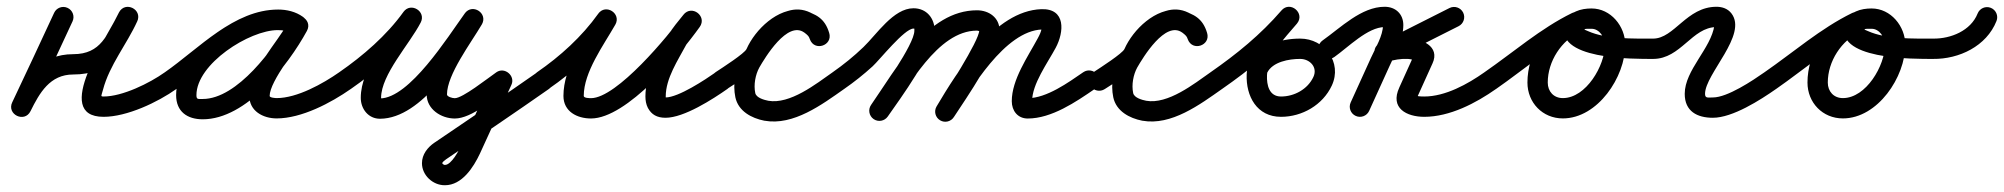

<svg xmlns="http://www.w3.org/2000/svg" viewBox="-20 -315 5918 567"><path d="M179.6 -291.7C164.5 -298.7 146.7 -292.1 139.8 -277C99.1 -188.7 57.6 -100.7 16.1 -12.8C7.6 5.1 16.7 20.5 30.1 27C43.6 33.5 61.3 31.1 70.1 13.3C96.8 -40.7 127.5 -95 196 -95C306.4 -95 337.8 -162.9 384.5 -250.3C393.6 -267.4 384.1 -282.9 370.4 -289.6C356.7 -296.4 338.7 -294.5 330.7 -276.9C301.3 -212.1 130 30 286 30C354.6 30 445.8 -12.9 501.4 -52.6C514.9 -62.2 518 -80.9 508.4 -94.4C498.8 -107.9 480.1 -111 466.6 -101.4C421.6 -69.3 341.6 -30 286 -30C275.9 -30 279.3 -31.6 284.2 -50.1C303.2 -122.8 354.4 -184.1 385.3 -252.1C393.3 -269.7 384.4 -284.9 371.3 -291.4C358.1 -297.9 340.7 -295.7 331.5 -278.6C296.3 -212.6 278.8 -155 196 -155C101.9 -155 53.9 -89.3 16.3 -13.3C7.5 4.4 16.8 19.9 30.4 26.5C44 33.1 61.9 30.7 70.3 12.8C111.9 -75.3 153.5 -163.4 194.2 -251.9C201.2 -267 194.6 -284.8 179.6 -291.7Z M459.4 -59.9C468.8 -46.3 487.5 -42.9 501.1 -52.4C589.2 -113.6 689.8 -226.8 801.6 -226.8C814.7 -226.8 828.7 -224.3 839.6 -216.6C855.1 -205.5 871.4 -213.3 879.8 -226.3C888.2 -239.3 888.5 -257.4 872 -267C848.3 -280.7 828.3 -286.1 800.3 -286.1C681.9 -286.1 500.1 -160.7 500.1 -34.2C500.1 14.6 533 37.3 578.7 37.3C707.7 37.3 830.4 -121.4 886.3 -223.6C895.9 -241.1 887.6 -257.1 874.4 -264.3C861.3 -271.5 843.3 -270 833.7 -252.4C798.3 -187.9 716.3 -104.4 716.3 -31.6C716.3 13.2 757.2 34.7 797 34.7C870.6 34.7 957.2 -11.1 1016.2 -52.4C1029.8 -61.9 1033.1 -80.6 1023.6 -94.2C1014.1 -107.8 995.4 -111.1 981.8 -101.6C933.5 -67.8 857.4 -25.3 797 -25.3C793.9 -25.3 776.3 -26.3 776.3 -31.6C776.3 -75.7 860.5 -176.5 886.3 -223.6C895.9 -241.1 887.6 -257.1 874.4 -264.3C861.2 -271.5 843.3 -269.9 833.7 -252.4C790 -172.7 680.9 -22.7 578.7 -22.7C564.5 -22.7 560.1 -20.8 560.1 -34.2C560.1 -126.1 716.2 -226.1 800.3 -226.1C818 -226.1 827.6 -223.4 842 -215C858.4 -205.5 874.3 -212.5 882.2 -224.8C890.1 -237 889.9 -254.3 874.4 -265.4C853.3 -280.5 827.3 -286.8 801.6 -286.8C671 -286.8 567.7 -171.7 466.9 -101.6C453.3 -92.2 449.9 -73.5 459.4 -59.9Z M1016.1 -52.3C1016.1 -52.3 1016.1 -52.3 1016.1 -52.3C1092 -104.9 1166.1 -169.5 1220.1 -244.7C1230.9 -259.8 1222.4 -275.8 1209.1 -284C1195.8 -292.2 1177.6 -292.5 1169.1 -276C1129.4 -199.1 1045.4 -116.3 1045.4 -26.1C1045.4 6.7 1067.9 35.9 1102.5 35.7C1227.4 34.8 1334.4 -147.8 1401.3 -240.4C1412.5 -255.9 1404.7 -272.3 1391.8 -280.7C1378.9 -289.2 1360.8 -289.6 1351.1 -273.2C1310.9 -204.6 1240 -115.6 1240 -36C1240 7.7 1283 35 1323 35C1373 35 1438.7 -23.6 1480.1 -52.4C1492.2 -60.8 1484.2 -76.8 1471.6 -87.3C1459 -97.8 1441.9 -102.9 1435.7 -89.5C1404.7 -21.8 1373.7 45.8 1342.7 113.5C1342.7 113.5 1342.8 113.4 1342.8 113.4C1342.8 113.3 1342.8 113.3 1342.8 113.3C1336 127.8 1313.3 172 1294.1 172C1294 172 1294 172 1293.9 172C1293.9 172 1293.7 172 1293.4 172C1293.2 172 1293 172 1293 172C1291.1 172 1286.1 168.8 1286.1 167C1286.1 163.5 1294.6 157.4 1296.9 155.8C1296.9 155.8 1296.9 155.8 1296.9 155.8C1296.8 155.8 1296.8 155.8 1296.8 155.8C1398.6 86.9 1500.5 18.1 1601.2 -52.4C1614.8 -61.9 1618.1 -80.6 1608.6 -94.2C1599.1 -107.8 1580.4 -111.1 1566.8 -101.6C1566.8 -101.6 1566.8 -101.6 1566.8 -101.6C1466.4 -31.2 1364.7 37.4 1263.2 106.2C1263.2 106.2 1263.2 106.2 1263.1 106.2C1263.1 106.2 1263.1 106.2 1263.1 106.2C1242.6 120.2 1226.1 141.1 1226.1 167C1226.1 202.4 1258.1 232 1293 232C1293 232 1292.8 232 1292.6 232C1292.3 232 1292.1 232 1292.1 232C1292.8 232 1293.4 232 1294.1 232C1344.4 232 1378.2 179.1 1397.2 138.7C1397.2 138.7 1397.2 138.7 1397.2 138.6C1397.2 138.6 1397.3 138.5 1397.3 138.5C1428.3 70.8 1459.3 3.2 1490.3 -64.5C1496.4 -77.9 1491.4 -91.4 1481.7 -99.4C1472.1 -107.5 1458 -110 1445.9 -101.6C1418.7 -82.7 1346.2 -25 1323 -25C1315.2 -25 1300 -29.7 1300 -36C1300 -94.7 1370.5 -187.7 1402.9 -242.8C1412.5 -259.3 1405.5 -275.2 1393.4 -283.1C1381.2 -291 1363.8 -291 1352.7 -275.6C1301.7 -205 1189.2 -24.9 1102.1 -24.3C1100.9 -24.3 1104.3 -23.7 1105.2 -23C1107.3 -21.3 1105.4 -23.7 1105.4 -26.1C1105.4 -94.8 1189.6 -184.8 1222.4 -248.5C1230.9 -264.9 1223.6 -280.3 1211.4 -287.7C1199.2 -295.2 1182.2 -294.8 1171.4 -279.7C1121.4 -210.1 1052.1 -150.3 981.9 -101.7C968.3 -92.2 964.9 -73.5 974.3 -59.9C983.8 -46.3 1002.5 -42.9 1016.1 -52.3Z M1558.3 -60C1567.7 -46.4 1586.3 -42.9 1600 -52.3C1673.9 -103.1 1743.3 -166.4 1795.4 -239.6C1806.5 -255.1 1798.5 -271.4 1785.5 -279.7C1772.5 -288 1754.3 -288.3 1744.9 -271.8C1704.3 -200.5 1643.9 -115.7 1643.9 -31.7C1643.9 14.5 1684.4 34.9 1725.2 34.9C1831.1 34.9 1989 -154.8 2046.5 -235.6C2057.7 -251.5 2051.8 -268.1 2040 -277C2028.3 -285.8 2010.6 -286.9 1998.5 -271.7C1983.2 -252.4 1966.2 -233.3 1954 -211.9C1954 -211.9 1953.8 -211.7 1953.7 -211.5C1953.6 -211.3 1953.5 -211.1 1953.5 -211.1C1923.7 -155.2 1886 -95.6 1886 -30.3C1886 -18.6 1887.9 -6.8 1893.3 3.7C1893.3 3.7 1893.4 3.9 1893.5 4.1C1893.6 4.3 1893.8 4.5 1893.8 4.5C1904.1 23.2 1920 32.8 1945.4 32.8C2000.1 32.8 2085.1 -22.2 2128.2 -52.4C2141.8 -61.9 2145.1 -80.6 2135.6 -94.2C2126.1 -107.8 2107.4 -111.1 2093.8 -101.6C2093.8 -101.6 2093.8 -101.6 2093.8 -101.6C2062.6 -79.7 1983.4 -27.2 1945.4 -27.2C1934.2 -27.2 1951.9 -14.4 1946.2 -24.5C1946.2 -24.5 1946.4 -24.3 1946.5 -24.1C1946.6 -23.9 1946.7 -23.7 1946.7 -23.7C1946 -25.1 1946 -28.5 1946 -30.3C1946 -83.7 1981.9 -136.8 2006.5 -182.9C2006.5 -182.9 2006.4 -182.7 2006.3 -182.5C2006.2 -182.3 2006 -182.1 2006 -182.1C2016.7 -200.7 2032.1 -217.5 2045.5 -234.3C2057.6 -249.5 2051.2 -266.5 2039.1 -275.7C2026.9 -284.8 2008.8 -286.2 1997.5 -270.4C1955 -210.5 1801.5 -25.1 1725.2 -25.1C1720.5 -25.1 1703.9 -25.3 1703.9 -31.7C1703.9 -102.3 1762.4 -181.3 1797.1 -242.2C1806.5 -258.7 1799.3 -274.5 1787.1 -282.3C1774.9 -290.1 1757.6 -289.9 1746.6 -274.4C1698.5 -206.9 1634.1 -148.5 1566 -101.7C1552.4 -92.3 1548.9 -73.7 1558.3 -60Z M2084.9 -60.6C2093.9 -46.7 2112.5 -42.8 2126.4 -51.9C2158.3 -72.7 2224 -111.1 2239.4 -145.8C2254 -178.7 2298.7 -230.2 2339 -226.1C2339.1 -226.1 2337.8 -226.4 2336.5 -226.6C2335.2 -226.9 2333.9 -227.1 2333.9 -227.1C2352.2 -222 2364.9 -222.1 2371.2 -200.6C2376.7 -182 2394.2 -177.5 2408.7 -182.3C2423.3 -187 2434.8 -201 2428.2 -219.2C2423.9 -231 2418.8 -240.6 2410.3 -250.1C2410.3 -250.1 2410 -250.4 2409.8 -250.6C2409.5 -250.9 2409.2 -251.2 2409.2 -251.2C2403.1 -257.3 2396.8 -263.2 2389.6 -268C2389.6 -268 2389.9 -267.8 2390.1 -267.6C2390.4 -267.4 2390.6 -267.3 2390.6 -267.3C2298.5 -334.3 2210 -214.3 2170 -145C2170 -145 2169.9 -144.8 2169.8 -144.7C2169.7 -144.5 2169.6 -144.3 2169.6 -144.3C2151.1 -110.2 2143.7 -66 2151.6 -27.8C2160.2 13.2 2199.3 34.1 2237.3 41.5C2237.3 41.5 2237.4 41.5 2237.5 41.5C2237.6 41.5 2237.7 41.5 2237.7 41.5C2323 56.8 2407.6 -6.3 2473.2 -52.5C2486.8 -62 2490.1 -80.7 2480.5 -94.2C2471 -107.8 2452.3 -111.1 2438.8 -101.5C2438.8 -101.5 2438.8 -101.5 2438.8 -101.5C2390.1 -67.4 2313.1 -6 2248.3 -17.5C2248.3 -17.5 2248.4 -17.5 2248.5 -17.5C2248.6 -17.5 2248.7 -17.5 2248.7 -17.5C2237.1 -19.7 2213.3 -26.1 2210.4 -40.2C2205.3 -64.4 2210.6 -94.1 2222.4 -115.7C2222.4 -115.7 2222.3 -115.5 2222.2 -115.3C2222.1 -115.2 2222 -115 2222 -115C2239.4 -145.1 2305.3 -255.2 2355.4 -218.7C2355.4 -218.7 2355.6 -218.6 2355.9 -218.4C2356.1 -218.2 2356.4 -218 2356.4 -218C2360.2 -215.5 2363.5 -212 2366.8 -208.8C2366.8 -208.8 2366.5 -209.1 2366.2 -209.4C2366 -209.6 2365.7 -209.9 2365.7 -209.9C2369 -206.2 2370.2 -203.2 2371.8 -198.8C2378.4 -180.6 2395.4 -175.9 2409.3 -180.5C2423.3 -185.1 2434.2 -198.8 2428.8 -217.4C2416.1 -260.8 2389.7 -273.8 2350.1 -284.9C2350 -284.9 2348.8 -285.1 2347.5 -285.4C2346.3 -285.6 2345.1 -285.8 2345 -285.9C2276.9 -292.7 2210.2 -228.1 2184.6 -170.2C2178.8 -157.2 2114.5 -115.8 2093.6 -102.1C2079.7 -93.1 2075.8 -74.5 2084.9 -60.6Z M2431.4 -59.9C2440.9 -46.3 2459.6 -42.9 2473.1 -52.4C2502.5 -72.8 2530.5 -95 2556.9 -119.1C2577.4 -137.8 2650.8 -230.6 2677.6 -230.6C2681.1 -230.6 2680.2 -231.4 2680.2 -224C2680.2 -183.4 2578.8 -43.1 2552.4 -5.2C2542.9 8.4 2546.3 27.1 2559.8 36.6C2573.4 46.1 2592.1 42.7 2601.6 29.2C2601.6 29.2 2601.6 29.2 2601.6 29.2C2638.7 -24.1 2740.2 -161.2 2740.2 -224C2740.2 -261.2 2716.3 -290.6 2677.6 -290.6C2618.4 -290.6 2568.8 -213.3 2529.9 -176C2501.6 -148.8 2471.1 -124.1 2438.9 -101.6C2425.3 -92.1 2421.9 -73.4 2431.4 -59.9ZM2601.6 29.2C2601.6 29.2 2601.6 29.2 2601.6 29.2C2661.6 -57 2748.4 -224.6 2865.1 -224.6C2868.3 -224.6 2874 -221.7 2872.4 -224.3C2872.1 -224.7 2871.8 -226.1 2871.8 -225.1C2871.8 -194.4 2770.3 -38.3 2746.9 -2.4C2737.8 11.5 2741.7 30.1 2755.6 39.1C2769.5 48.2 2788.1 44.3 2797.1 30.4C2797.1 30.4 2797.1 30.4 2797.1 30.4C2832.3 -23.5 2931.8 -166 2931.8 -225.1C2931.8 -262.9 2900.4 -284.6 2865.1 -284.6C2718.2 -284.6 2626.4 -111.3 2552.4 -5.2C2542.9 8.4 2546.3 27.1 2559.8 36.6C2573.4 46.1 2592.1 42.7 2601.6 29.2ZM2797.4 29.9C2797.4 29.9 2797.4 29.9 2797.4 29.9C2845.9 -51.4 2947.7 -224 3057.1 -227.9C3063.3 -228.1 3061.6 -228 3056.1 -234C3055.8 -234.3 3056.2 -232.9 3056.1 -232.4C3055.2 -222 3049.6 -211.1 3044.8 -202.2C3015 -146.7 2967.9 -80 2967.9 -16.1C2967.9 12 2985.3 35 3015 35C3085.5 35 3157.3 -14 3213 -52.3C3226.7 -61.7 3230.1 -80.4 3220.7 -94C3211.3 -107.7 3192.6 -111.1 3179 -101.7C3135.2 -71.6 3070.9 -25 3015 -25C3013.5 -25 3018 -24.5 3019.4 -23.9C3023.7 -21.9 3027.9 -13.4 3027.9 -16.1C3027.9 -66.9 3073.3 -128.5 3097.6 -173.8C3122.6 -220.4 3128.2 -290.5 3054.9 -287.9C2917.2 -282.9 2808 -105.1 2745.9 -0.8C2737.4 13.4 2742 31.8 2756.3 40.3C2770.5 48.8 2788.9 44.1 2797.4 29.9Z M3200.9 -60.6C3209.9 -46.7 3228.5 -42.8 3242.4 -51.9C3274.3 -72.7 3340 -111.1 3355.4 -145.8C3370 -178.7 3414.7 -230.2 3455 -226.1C3455.1 -226.1 3453.8 -226.4 3452.5 -226.6C3451.2 -226.9 3449.9 -227.1 3449.9 -227.1C3468.2 -222 3480.9 -222.1 3487.2 -200.6C3492.7 -182 3510.2 -177.5 3524.7 -182.3C3539.3 -187 3550.8 -201 3544.2 -219.2C3539.9 -231 3534.8 -240.6 3526.3 -250.1C3526.3 -250.1 3526 -250.4 3525.8 -250.6C3525.5 -250.9 3525.2 -251.2 3525.2 -251.2C3519.1 -257.3 3512.8 -263.2 3505.6 -268C3505.6 -268 3505.9 -267.8 3506.1 -267.6C3506.4 -267.4 3506.6 -267.3 3506.6 -267.3C3414.5 -334.3 3326 -214.3 3286 -145C3286 -145 3285.9 -144.8 3285.8 -144.7C3285.7 -144.5 3285.6 -144.3 3285.6 -144.3C3267.1 -110.2 3259.7 -66 3267.6 -27.8C3276.2 13.2 3315.3 34.1 3353.3 41.5C3353.3 41.5 3353.4 41.5 3353.5 41.5C3353.6 41.5 3353.7 41.5 3353.7 41.5C3439 56.8 3523.6 -6.3 3589.2 -52.5C3602.8 -62 3606.1 -80.7 3596.5 -94.2C3587 -107.8 3568.3 -111.1 3554.8 -101.5C3554.8 -101.5 3554.8 -101.5 3554.8 -101.5C3506.1 -67.4 3429.1 -6 3364.3 -17.5C3364.3 -17.5 3364.4 -17.5 3364.5 -17.5C3364.6 -17.5 3364.7 -17.5 3364.7 -17.5C3353.1 -19.7 3329.3 -26.1 3326.4 -40.2C3321.3 -64.4 3326.6 -94.1 3338.4 -115.7C3338.4 -115.7 3338.3 -115.5 3338.2 -115.3C3338.1 -115.2 3338 -115 3338 -115C3355.4 -145.1 3421.3 -255.2 3471.4 -218.7C3471.4 -218.7 3471.6 -218.6 3471.9 -218.4C3472.1 -218.2 3472.4 -218 3472.4 -218C3476.2 -215.5 3479.5 -212 3482.8 -208.8C3482.8 -208.8 3482.5 -209.1 3482.2 -209.4C3482 -209.6 3481.7 -209.9 3481.7 -209.9C3485 -206.2 3486.2 -203.2 3487.8 -198.8C3494.4 -180.6 3511.4 -175.9 3525.3 -180.5C3539.3 -185.1 3550.2 -198.8 3544.8 -217.4C3532.1 -260.8 3505.7 -273.8 3466.1 -284.9C3466 -284.9 3464.8 -285.1 3463.5 -285.4C3462.3 -285.6 3461.1 -285.8 3461 -285.9C3392.9 -292.7 3326.2 -228.1 3300.6 -170.2C3294.8 -157.2 3230.5 -115.8 3209.6 -102.1C3195.7 -93.1 3191.8 -74.5 3200.9 -60.6Z M3547.4 -59.9C3556.8 -46.3 3575.5 -42.9 3589.1 -52.4C3671 -109.3 3744.2 -169 3809.7 -244.9C3822.7 -259.9 3817.6 -277.2 3806.2 -287C3794.7 -296.8 3776.8 -299 3764 -283.8C3717.1 -227.9 3664.8 -172.8 3661.6 -95.2C3661.6 -95.2 3661.6 -95.2 3661.6 -95.2C3661.6 -95.2 3661.6 -95.2 3661.6 -95.2C3659.1 -31 3691.6 30 3763 30C3825.5 30 3886.2 -4.9 3913 -62.3C3944.8 -130.5 3891.7 -201.2 3819.3 -201C3819.3 -201 3819.4 -201 3819.4 -201C3819.4 -201 3819.5 -201 3819.5 -201C3762.3 -201.1 3694.9 -181.5 3668 -126.1C3660.8 -111.2 3667 -93.2 3681.9 -86C3696.8 -78.8 3714.8 -85 3722 -99.9C3722 -99.9 3722 -99.9 3722 -99.9C3737.9 -132.7 3787.1 -141.1 3819.3 -141C3819.3 -141 3819.4 -141 3819.4 -141C3819.4 -141 3819.5 -141 3819.5 -141C3847.9 -141.1 3872.1 -116.5 3858.6 -87.7C3841.7 -51.4 3802.2 -30 3763 -30C3727.9 -30 3720.4 -63.7 3721.6 -92.8C3721.6 -92.8 3721.6 -92.8 3721.6 -92.8C3721.6 -92.8 3721.6 -92.8 3721.6 -92.8C3724.1 -153.9 3772.9 -201 3810 -245.2C3822.7 -260.4 3817.8 -277.6 3806.4 -287.3C3795.1 -297 3777.3 -299.1 3764.3 -284.1C3702.1 -212.1 3632.6 -155.7 3554.9 -101.6C3541.3 -92.2 3537.9 -73.5 3547.4 -59.9Z M3920.3 -146.5C3920.3 -146.5 3920.3 -146.5 3920.3 -146.5C3961.4 -175.5 4019.1 -235 4069 -235C4071.6 -235 4064.2 -243.6 4064.2 -241C4064.2 -209.7 4041.7 -173 4028.7 -144.4C4008.7 -100.4 3988.7 -56.4 3968.7 -12.4C3961.8 2.7 3968.5 20.5 3983.6 27.3C3998.7 34.2 4016.5 27.5 4023.3 12.4C4023.3 12.4 4023.3 12.4 4023.3 12.4C4043.3 -31.6 4063.3 -75.6 4083.3 -119.6C4100.3 -157 4124.2 -199.3 4124.2 -241C4124.2 -273.6 4101.3 -295 4069 -295C4000.3 -295 3939.4 -233.4 3885.7 -195.5C3872.2 -186 3868.9 -167.3 3878.5 -153.7C3888 -140.2 3906.7 -136.9 3920.3 -146.5ZM4260.5 -291.3C4260.5 -291.3 4260.5 -291.3 4260.5 -291.3C4192.2 -256.8 4123.8 -222.4 4055.5 -187.9C4039.1 -179.7 4036 -163.1 4041.3 -150C4046.6 -136.8 4060.4 -127.1 4077.9 -132.5C4097 -138.5 4115.8 -141.8 4135.9 -141C4135.9 -141 4136.3 -141 4136.8 -141C4137.3 -141 4137.8 -141 4137.8 -141C4146 -141.2 4160.6 -134.7 4157 -141C4154 -146.2 4155.9 -152.9 4155.8 -152.7C4155.8 -152.7 4155.8 -152.6 4155.7 -152.5C4155.7 -152.4 4155.7 -152.4 4155.7 -152.4C4141.2 -120.4 4126.7 -88.4 4112.2 -56.4C4112.2 -56.4 4112.3 -56.4 4112.3 -56.5C4112.3 -56.6 4112.4 -56.7 4112.4 -56.7C4083.9 4.5 4134.2 30 4186 30C4261.4 30 4338.2 -10.2 4398.3 -52.5C4411.8 -62 4415.1 -80.7 4405.5 -94.3C4396 -107.8 4377.3 -111.1 4363.7 -101.5C4314.4 -66.7 4248.4 -30 4186 -30C4180.5 -30 4174.9 -30.1 4169.4 -30.8C4166.4 -31.2 4158.1 -34.7 4160.4 -32.8C4164.8 -29.3 4164.5 -24.9 4164.5 -24.9C4165.4 -27 4165.7 -29.1 4166.8 -31.3C4166.8 -31.3 4166.8 -31.4 4166.8 -31.5C4166.9 -31.6 4166.9 -31.6 4166.9 -31.6C4181.4 -63.6 4195.9 -95.6 4210.3 -127.6C4210.3 -127.6 4210.3 -127.6 4210.3 -127.5C4210.2 -127.4 4210.2 -127.3 4210.2 -127.3C4234.2 -178.8 4176.9 -202 4136.2 -201C4136.2 -201 4136.7 -201 4137.2 -201C4137.7 -201 4138.2 -201 4138.1 -201C4111.2 -202 4085.7 -197.8 4060.1 -189.8C4042.6 -184.4 4040 -166.4 4045.9 -151.8C4051.8 -137.2 4066.1 -126.1 4082.5 -134.4C4150.8 -168.8 4219.2 -203.3 4287.5 -237.7C4302.3 -245.1 4308.2 -263.2 4300.8 -278C4293.3 -292.8 4275.3 -298.7 4260.5 -291.3Z M4356.3 -59.9C4365.8 -46.3 4384.4 -42.9 4398.1 -52.3C4480 -109 4559.2 -178.9 4648.5 -222.5C4666.3 -231.2 4668.9 -248.9 4662.5 -262.4C4656.1 -275.8 4640.7 -285 4622.8 -276.7C4544.6 -240.5 4490.7 -157.4 4490.7 -71.2C4490.7 -11.9 4535.4 34.7 4595.2 34.7C4698.4 34.7 4779.6 -88.1 4779.6 -182.5C4779.6 -237.4 4736.9 -290 4680 -290C4648.7 -290 4614.2 -280.9 4602.7 -247.9C4602.7 -247.9 4602.7 -248 4602.7 -248C4602.7 -248 4602.7 -248.1 4602.7 -248.1C4563.2 -137.5 4806.2 -141.1 4862 -141C4878.5 -141 4892 -154.4 4892 -171C4892 -187.5 4878.6 -201 4862 -201C4862 -201 4862 -201 4862 -201C4803.6 -201.1 4724 -198.7 4669.7 -223C4659.6 -227.6 4659 -227.1 4659.3 -227.9C4659.3 -227.9 4659.3 -228 4659.3 -228C4659.3 -228 4659.3 -228.1 4659.3 -228.1C4660.2 -230.7 4673.3 -230 4680 -230C4703.4 -230 4719.6 -204.2 4719.6 -182.5C4719.6 -121.9 4664.1 -25.3 4595.2 -25.3C4568.4 -25.3 4550.7 -44.8 4550.7 -71.2C4550.7 -134.1 4590.9 -195.8 4648 -222.3C4665.9 -230.6 4668.4 -248.5 4661.9 -262.1C4655.4 -275.7 4640 -285.1 4622.2 -276.4C4530 -231.4 4448.4 -160.1 4363.9 -101.7C4350.3 -92.2 4346.9 -73.6 4356.3 -59.9Z M4862.1 -141C4862.1 -141 4862.1 -141 4862.1 -141C4943.9 -141.2 4976.8 -235 5049 -235C5050.7 -235 5043.9 -246.5 5043 -240.7C5033.1 -171.6 4955.2 -108.4 4955.2 -37.8C4955.2 13.8 4992.1 32.8 5038.3 32.8C5096.7 32.8 5178.5 -19.7 5225.2 -52.4C5238.8 -61.9 5242.1 -80.6 5232.6 -94.2C5223.1 -107.8 5204.4 -111.1 5190.8 -101.6C5190.8 -101.6 5190.8 -101.6 5190.8 -101.6C5156 -77.2 5081.5 -27.2 5038.3 -27.2C5024 -27.2 5015.2 -24.1 5015.2 -37.8C5015.2 -96.9 5142 -212.1 5093.1 -275.5C5082.4 -289.4 5066.1 -295 5049 -295C4960.7 -295 4924.4 -201.1 4861.9 -201C4845.4 -201 4832 -187.5 4832 -170.9C4832 -154.4 4845.5 -141 4862.1 -141Z M5183.3 -59.9C5192.8 -46.3 5211.4 -42.9 5225.1 -52.3C5307 -109 5386.2 -178.9 5475.5 -222.5C5493.3 -231.2 5495.9 -248.9 5489.5 -262.4C5483.1 -275.8 5467.7 -285 5449.8 -276.7C5371.6 -240.5 5317.7 -157.4 5317.7 -71.2C5317.7 -11.9 5362.4 34.7 5422.2 34.7C5525.4 34.7 5606.6 -88.1 5606.6 -182.5C5606.6 -237.4 5563.9 -290 5507 -290C5475.7 -290 5441.2 -280.9 5429.7 -247.9C5429.7 -247.9 5429.7 -248 5429.7 -248C5429.7 -248 5429.7 -248.1 5429.7 -248.1C5390.2 -137.5 5633.2 -141.1 5689 -141C5705.5 -141 5719 -154.4 5719 -171C5719 -187.5 5705.6 -201 5689 -201C5689 -201 5689 -201 5689 -201C5630.6 -201.1 5551 -198.7 5496.7 -223C5486.6 -227.6 5486 -227.1 5486.3 -227.9C5486.3 -227.9 5486.3 -228 5486.3 -228C5486.3 -228 5486.3 -228.1 5486.3 -228.1C5487.2 -230.7 5500.3 -230 5507 -230C5530.4 -230 5546.6 -204.2 5546.6 -182.5C5546.6 -121.9 5491.1 -25.3 5422.2 -25.3C5395.4 -25.3 5377.7 -44.8 5377.7 -71.2C5377.7 -134.1 5417.9 -195.8 5475 -222.3C5492.9 -230.6 5495.4 -248.5 5488.9 -262.1C5482.4 -275.7 5467 -285.1 5449.2 -276.4C5357 -231.4 5275.4 -160.1 5190.9 -101.7C5177.3 -92.2 5173.9 -73.6 5183.3 -59.9Z M5688.6 -141C5688.6 -141 5688.6 -141 5688.6 -141C5765.3 -140.1 5846.4 -178.5 5875.9 -253C5882 -268.4 5874.4 -285.8 5859 -291.9C5843.6 -298 5826.2 -290.4 5820.1 -275C5799.9 -224.1 5740.7 -200.4 5689.4 -201C5672.8 -201.2 5659.2 -187.9 5659 -171.4C5658.8 -154.8 5672.1 -141.2 5688.6 -141Z"/></svg>

Font: FRB American Cursive
Style: Bold Italic
Weight: 700
Italic angle: -25°
Version: Version 2.0;Modular Font Editor K font №1